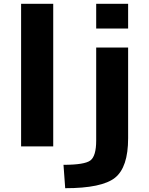

<svg xmlns="http://www.w3.org/2000/svg" viewBox="-20 -770 785 1010"><path d="M91 0V-750H260V0ZM486 -620V-750H654V-620ZM486 -31V-520H654V-43Q654 110 585 165Q516 220 323 220L314 97Q425 97 455.5 74Q486 51 486 -31Z"/></svg>

Font: Mplus 1p ExtraBold
Style: Regular
Weight: 800
Version: Version 1.061